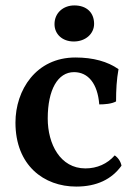

<svg xmlns="http://www.w3.org/2000/svg" viewBox="-20 -679 497 708"><path d="M252 -526C296 -526 327 -555 327 -591C327 -632 300 -659 254 -659C214 -659 181 -632 181 -590C181 -553 210 -526 252 -526ZM261 9C337 9 392 -18 428 -68C425 -84 415 -98 403 -106C376 -75 338 -58 295 -58C202 -58 156 -148 156 -242C156 -348 193 -413 253 -413C305 -413 340 -371 346 -294C366 -294 392 -296 408 -305C408 -348 410 -385 417 -424C377 -452 324 -467 258 -467C113 -467 37 -347 37 -227C37 -69 142 9 261 9Z"/></svg>

Font: Vollkorn Semibold
Style: Regular
Weight: 600
Designer: Friedrich Althausen
Foundry: Friedrich Althausen
Version: Version 4.015;PS 004.015;hotconv 1.0.88;makeotf.lib2.5.64775